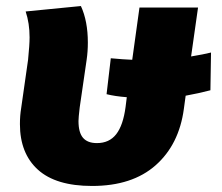

<svg xmlns="http://www.w3.org/2000/svg" viewBox="-20 -596 737 636"><path d="M677 -297Q639 -287 595 -279L589 -235Q573 -117 495.5 -48.5Q418 20 285 20Q165 20 105.5 -34Q46 -88 46 -185Q46 -213 50 -237L73 -398Q78 -448 78 -472Q78 -519 65 -558L248 -576Q271 -526 271 -455Q271 -425 267 -398L244 -240Q240 -206 240 -195Q240 -157 255 -139.5Q270 -122 301 -122Q342 -122 365 -151.5Q388 -181 396 -242L400 -274Q361 -277 333 -284L347 -403Q390 -399 418 -398L442 -571H636L613 -409Q655 -416 679 -422Z"/></svg>

Font: FiraGO Heavy
Style: Italic
Weight: 900
Italic angle: -8°
Designer: bBox Type GmbH
Foundry: bBox Type GmbH
Version: Version 1.001